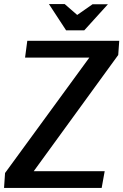

<svg xmlns="http://www.w3.org/2000/svg" viewBox="-37 -930 610 950"><path d="M98 -728H553L548 -658L130 -83H481L466 0H-17L-12 -74L405 -645H87ZM345 -856 421 -909H497L380 -780H290L205 -910H283Z"/></svg>

Font: Rosario SemiBold
Style: Italic
Weight: 600
Italic angle: -8.05°
Designer: Hector Gatti
Foundry: Omnibus Type
Version: Version 1.101; ttfautohint (v1.8.1.43-b0c9)